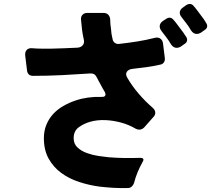

<svg xmlns="http://www.w3.org/2000/svg" viewBox="-20 -885 1064 967"><path d="M942 -732Q932 -750 918 -768Q912 -776 906 -783.5Q900 -791 895 -798Q884 -811 885.5 -824Q887 -837 901 -847L919 -860Q927 -865 935 -865Q948 -865 955 -855Q959 -851 962.5 -846.5Q966 -842 970 -837L1006 -789Q1010 -783 1013 -778Q1016 -773 1019 -768Q1025 -759 1023 -749.5Q1021 -740 1011 -734L991 -720Q981 -714 971 -714Q954 -714 942 -732ZM624 62Q587 63 552 61Q517 59 482 55Q429 48 378.5 31.5Q328 15 288.5 -14Q249 -43 225 -86Q201 -129 201 -189Q201 -226 213.5 -256.5Q226 -287 247.5 -310.5Q269 -334 298.5 -351Q328 -368 361 -379Q420 -399 490 -397Q506 -396 510 -403.5Q514 -411 506 -425Q501 -433 497 -440Q493 -447 489 -455Q483 -466 477.5 -476Q472 -486 467 -496Q457 -517 434 -515Q362 -510 290.5 -506.5Q219 -503 147 -503Q119 -503 116 -531L107 -605Q105 -623 114.5 -633.5Q124 -644 143 -642Q165 -640 189 -640Q213 -640 240 -640Q272 -641 304.5 -642Q337 -643 372 -645Q389 -647 397.5 -658Q406 -669 402 -686Q396 -712 393 -737Q390 -762 388 -787Q387 -802 396 -811Q405 -820 420 -820H501Q516 -820 525 -811Q534 -802 535 -787Q535 -776 536 -764Q537 -752 539 -740Q540 -716 547 -688Q549 -676 558.5 -669Q568 -662 581 -664Q626 -669 670.5 -676Q715 -683 758 -694Q775 -699 787 -691Q799 -683 801 -666L810 -594Q812 -581 805.5 -571Q799 -561 785 -559Q750 -551 715.5 -546.5Q681 -542 646 -538Q625 -535 618 -522Q611 -509 622 -492Q645 -452 679 -412.5Q713 -373 748 -343Q761 -332 762 -319Q763 -306 752 -295L706 -243Q695 -232 681 -232Q673 -232 663 -237Q629 -257 590.5 -267.5Q552 -278 513 -280Q468 -282 432 -271Q401 -262 376 -243.5Q351 -225 351 -189Q351 -160 370.5 -142Q390 -124 418 -114Q446 -104 476 -99.5Q506 -95 527 -93Q598 -87 686 -90Q711 -90 698 -69Q684 -44 673 -17.5Q662 9 655 37Q651 48 643 55Q635 62 624 62ZM841 -662Q831 -680 817 -698Q811 -706 805 -713.5Q799 -721 794 -728Q783 -742 784.5 -755.5Q786 -769 800 -779L817 -790Q825 -796 833 -796Q845 -796 853 -786Q857 -782 860.5 -777.5Q864 -773 868 -768L904 -720Q908 -714 911 -709Q914 -704 918 -699Q924 -690 922 -680Q920 -670 910 -664L890 -650Q880 -644 870 -644Q853 -644 841 -662Z"/></svg>

Font: Higure Gothic Black
Style: Regular
Weight: 900
Designer: Yoshimichi Ohira
Foundry: Positype
Version: Version 1.000